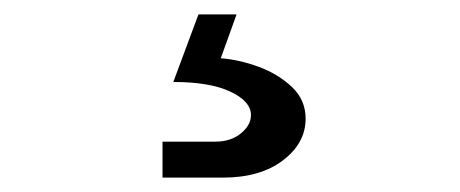

<svg xmlns="http://www.w3.org/2000/svg" viewBox="-20 -46 640 267"><path d="M206 201V151H279Q301 151 315 139.5Q329 128 329 114Q329 95 300.5 81.5Q272 68 221 68L256 -26H309L287 35Q313 37 340 47Q367 57 386 75Q405 93 405 119Q405 153 373.5 177Q342 201 290 201Z"/></svg>

Font: Tiny Light
Style: Regular
Weight: 300
Monospace: yes
Designer: Philipp Nurullin, Konstantin Bulenkov
Foundry: JetBrains
Version: Version 2.251; ttfautohint (v1.8.4.7-5d5b)